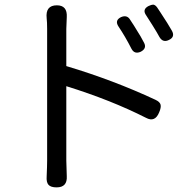

<svg xmlns="http://www.w3.org/2000/svg" viewBox="-20 -775 816 831"><path d="M225 36Q200 36 190 25Q180 14 182 -12Q184 -58 184 -80V-365V-650Q184 -679 182 -696Q176 -752 226 -752Q272 -752 269 -701Q267 -665 267 -650V-489Q471 -428 653 -343Q672 -334 675 -322Q678 -310 669 -289Q651 -244 612 -265Q460 -342 267 -402V-80Q267 -61 269 -13Q272 36 225 36ZM549 -564Q522 -617 493 -660Q475 -687 504 -701Q528 -711 541 -693Q563 -660 574 -641Q588 -620 604 -589Q616 -565 589 -551Q562 -539 549 -564ZM670 -615Q661 -632 641 -664Q634 -675 620 -697Q615 -704 613 -708Q594 -734 623 -749Q636 -755 643 -755Q652 -754 660 -743Q664 -737 672 -725Q709 -669 724 -642Q739 -615 711 -602Q685 -589 670 -615Z"/></svg>

Font: GenSenRounded TW R
Style: Regular
Weight: 400
Version: Version 1.501;PS 1;hotconv 16.6.51;makeotf.lib2.5.65220